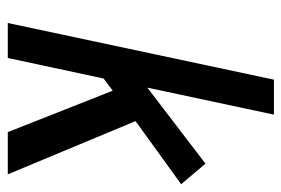

<svg xmlns="http://www.w3.org/2000/svg" viewBox="-138 -602 740 505"><g transform="rotate(90 232.5 -350.0)"><path d="M299 -336 465 -456 411 -520 211 -367 282 -700H190L41 0H133L187 -252L219 -276L328 0H439Z"/></g></svg>

Font: Advent Pro SemiBold
Style: Italic
Weight: 600
Italic angle: -12°
Version: Version 3.000